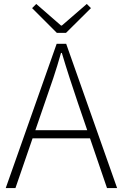

<svg xmlns="http://www.w3.org/2000/svg" viewBox="-20 -949 621 969"><path d="M9 0 266 -728H314L571 0H520L373 -430Q351 -495 331.5 -555Q312 -615 292 -682H288Q269 -615 249 -555Q229 -495 206 -430L58 0ZM125 -251V-292H452V-251ZM267 -783 142 -908 163 -929 288 -820H292L418 -929L439 -908L313 -783Z"/></svg>

Font: Noto Sans TC ExtraLight
Style: Regular
Weight: 250
Designer: Ryoko NISHIZUKA  (kana, bopomofo & ideographs); Paul D. Hunt (Latin, Greek & Cyrillic); Sandoll Communications , Soo-you
Foundry: Adobe
Version: Version 2.004-H2;hotconv 1.0.118;makeotfexe 2.5.65603